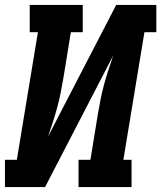

<svg xmlns="http://www.w3.org/2000/svg" viewBox="-21 -755 651 775"><path d="M-1 0V-110H47L132 -625H99V-735H313V-625H265L235 -441Q230 -411 224 -381Q218 -351 210 -321.5Q202 -292 192.5 -262.5Q183 -233 173 -204L448 -735H610V-625H562L477 -110H510V0H296V-110H344L374 -294Q379 -324 385 -354Q391 -384 399 -413.5Q407 -443 416.5 -472.5Q426 -502 436 -531L161 0Z"/></svg>

Font: Iosevka Curly Slab XBdEx
Style: Italic
Weight: 800
Width: 7
Italic angle: -9°
Monospace: yes
Designer: Belleve Invis
Foundry: Belleve Invis
Version: Version 11.1.0; ttfautohint (v1.8.3)